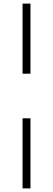

<svg xmlns="http://www.w3.org/2000/svg" viewBox="-20 -828 295 1068"><path d="M105.5 -418V-808H149.5V-418ZM105.5 220V-170H149.5V220Z"/></svg>

Font: Encode Sans Expanded ExtraLight
Style: Regular
Weight: 275
Width: 7
Designer: Multiple Designers
Foundry: Impallari Type
Version: Version 2.000